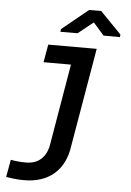

<svg xmlns="http://www.w3.org/2000/svg" viewBox="-62 -779 711 1039"><g transform="rotate(5 293.5 -260.0)"><path d="M175.3 -528.3H438.5L346.7 8.3Q339.8 58.1 320.3 96.7Q300.8 135.3 270 161.4Q239.3 187.5 198 200.9Q156.7 214.4 106.4 213.9Q82 213.9 58.3 211.4Q34.7 209 10.7 205.1L27.8 110.4Q67.4 117.7 107.4 117.7Q160.6 118.7 192.4 89.4Q224.1 60.1 232.4 8.8L307.1 -431.2H158.2ZM559.6 -616.7 558.1 -602.5 469.2 -603 410.6 -669.4 328.1 -603.5 234.9 -603 236.3 -617.7 379.4 -734.4H444.8Z"/></g></svg>

Font: Roboto Mono Medium
Style: Italic
Weight: 500
Designer: Google
Version: Version 2.000985; 2015; ttfautohint (v1.3)